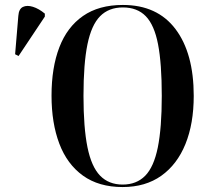

<svg xmlns="http://www.w3.org/2000/svg" viewBox="-20 -745 850 775"><path d="M475 10Q379 10 315 -36Q251 -82 219.5 -165Q188 -248 188 -359Q188 -472 219.5 -554Q251 -636 315 -680.5Q379 -725 476 -725Q615 -725 688.5 -627.5Q762 -530 762 -358Q762 -246 728.5 -163.5Q695 -81 631 -35.5Q567 10 475 10ZM475 0Q531 0 566 -35.5Q601 -71 617 -150Q633 -229 633 -358Q633 -488 618 -566Q603 -644 568.5 -679.5Q534 -715 476 -715Q419 -715 384 -679.5Q349 -644 333 -566Q317 -488 317 -358Q317 -230 333 -151Q349 -72 384 -36Q419 0 475 0ZM55 -519 41 -526 54 -681Q56 -709 72.5 -717Q89 -725 113 -717.5Q137 -710 161 -690V-678Z"/></svg>

Font: Noto Serif Display Condensed SemiBold
Style: Regular
Weight: 600
Width: 3
Designer: Monotype Design Team
Foundry: Monotype Imaging Inc.
Version: Version 2.009